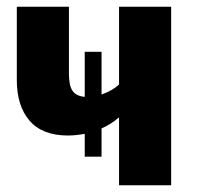

<svg xmlns="http://www.w3.org/2000/svg" viewBox="-20 -551 590 571"><path d="M489 -531V0H334V-202Q311 -182 282 -169V-85H232V-153Q205 -148 182 -148Q106 -148 68 -192Q30 -236 30 -313V-531H185V-331Q185 -296 196 -280.5Q207 -265 232 -263V-397H282V-270Q316 -282 334 -300V-531Z"/></svg>

Font: FiraGOUPP
Style: Bold
Weight: 700
Designer: bBox Type
Foundry: bBox Type GmbH
Version: Version 1.001